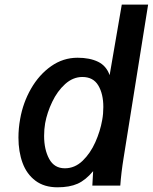

<svg xmlns="http://www.w3.org/2000/svg" viewBox="-20 -810 666 838"><path d="M60.5 -209.5Q60.5 -250 68 -291Q80.5 -362 115.5 -423Q150.5 -484 203 -521Q255.5 -558 318.5 -558Q371.5 -558 407.8 -540.5Q444 -523 458.5 -482L511.5 -790H626.5L519.5 -121Q509 -56.5 505 0H383L386.5 -63Q354 -24 318.8 -8.2Q283.5 7.5 231 7.5Q173 7.5 134.8 -21.2Q96.5 -50 78.5 -99Q60.5 -148 60.5 -209.5ZM426 -286Q431 -312.5 431 -343Q431 -400 409 -437Q387 -474 339.5 -474Q298.5 -474 264.2 -443Q230 -412 207.8 -365.2Q185.5 -318.5 177 -272Q172.5 -246 172.5 -217Q172.5 -157 194.8 -116.2Q217 -75.5 263 -75.5Q306.5 -75.5 340.5 -108.2Q374.5 -141 396 -189.2Q417.5 -237.5 426 -286Z"/></svg>

Font: JuliaMono SemiBold
Style: Italic
Weight: 600
Italic angle: -9°
Monospace: yes
Designer: cormullion
Foundry: corm
Version: Version 0.056; ttfautohint (v1.8.4)